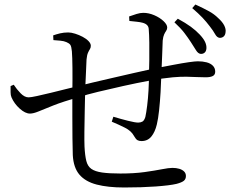

<svg xmlns="http://www.w3.org/2000/svg" viewBox="-20 -811 1040 852"><path d="M870 -572Q859 -573 849.5 -588.5Q840 -604 827 -624Q814 -644 798 -665Q782 -686 754 -712L769 -728Q804 -709 826.5 -692.5Q849 -676 866 -658Q883 -640 890 -625Q897 -610 896 -596Q895 -583 887.5 -577Q880 -571 870 -572ZM531 21Q459 21 409 8Q359 -5 332.5 -36Q306 -67 303 -123Q302 -154 301.5 -198.5Q301 -243 301 -295Q301 -347 301 -398Q302 -458 301.5 -508.5Q301 -559 299 -583Q297 -605 292 -612Q287 -619 275 -624Q264 -629 247.5 -630.5Q231 -632 217 -633L216 -654Q230 -659 246.5 -663Q263 -667 283 -667Q296 -667 313.5 -661.5Q331 -656 347 -647.5Q363 -639 373 -628.5Q383 -618 383 -608Q383 -599 379 -593Q375 -587 370.5 -577Q366 -567 364 -547Q363 -526 361.5 -490Q360 -454 358 -412Q357 -366 356 -317.5Q355 -269 354.5 -227.5Q354 -186 355 -161Q357 -121 363 -97Q369 -73 385.5 -61.5Q402 -50 433 -45.5Q464 -41 514 -41Q576 -41 622 -47.5Q668 -54 698.5 -60Q729 -66 745 -66Q762 -66 775.5 -62Q789 -58 797 -50Q805 -42 805 -30Q805 -16 795.5 -8.5Q786 -1 763 5Q733 12 671 16.5Q609 21 531 21ZM113 -307Q92 -307 67.5 -329Q43 -351 31 -379Q27 -388 27 -401.5Q27 -415 27 -429L41 -435Q54 -415 71.5 -397Q89 -379 107 -379Q117 -379 144.5 -385Q172 -391 207 -399.5Q242 -408 275.5 -416.5Q309 -425 331 -430Q351 -435 390 -444.5Q429 -454 478 -465Q527 -476 576 -487.5Q625 -499 664 -507Q711 -516 750.5 -523.5Q790 -531 818 -535Q846 -539 858 -539Q879 -539 896.5 -534.5Q914 -530 924.5 -519.5Q935 -509 935 -493Q935 -479 924 -473.5Q913 -468 893 -468Q873 -468 853 -469Q833 -470 807.5 -470.5Q782 -471 747 -468Q703 -464 645.5 -453.5Q588 -443 527.5 -429.5Q467 -416 415 -403.5Q363 -391 331 -380Q259 -360 216.5 -343Q174 -326 151 -316.5Q128 -307 113 -307ZM608 -185Q597 -185 590 -189Q583 -193 575 -207Q563 -230 534 -244.5Q505 -259 476 -271L483 -293Q516 -283 548 -275Q580 -267 593 -267Q604 -267 612 -271.5Q620 -276 625 -292Q629 -310 633 -342Q637 -374 639 -410Q641 -446 641 -475Q642 -506 642.5 -545.5Q643 -585 642.5 -622Q642 -659 640 -682Q639 -703 613 -710Q602 -713 587 -714.5Q572 -716 554 -718L553 -738Q570 -744 586 -749Q602 -754 616 -754Q640 -754 664.5 -743.5Q689 -733 705.5 -717.5Q722 -702 722 -689Q722 -681 717.5 -674.5Q713 -668 708.5 -658.5Q704 -649 702 -631Q701 -602 699.5 -563.5Q698 -525 696 -480Q695 -443 692.5 -401Q690 -359 686 -321.5Q682 -284 676 -259Q668 -225 651.5 -205Q635 -185 608 -185ZM955 -643Q943 -644 934.5 -659.5Q926 -675 911 -694Q896 -714 878.5 -732.5Q861 -751 833 -775L847 -791Q884 -774 907.5 -761Q931 -748 948 -731Q967 -714 975 -698Q983 -682 981 -669Q980 -656 973 -649.5Q966 -643 955 -643Z"/></svg>

Font: Noto Serif TC
Style: Regular
Weight: 400
Designer: Ryoko NISHIZUKA  (kana & ideographs); Frank Grießhammer (Latin, Greek & Cyrillic); Wenlong ZHANG  (bopomofo); Sandoll Co
Foundry: Adobe
Version: Version 2.003-H1;hotconv 1.1.1;makeotfexe 2.6.0